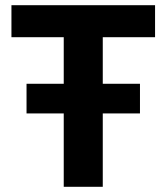

<svg xmlns="http://www.w3.org/2000/svg" viewBox="-20 -718 640 738"><path d="M375 -282V0H225V-282H82V-396H225V-575H24V-698H576V-575H375V-396H518V-282Z"/></svg>

Font: iA Writer Mono V
Style: Regular
Weight: 400
Designer: Mike Abbink, Paul van der Laan, Pieter van Rosmalen
Foundry: Bold Monday
Version: Version 2.000